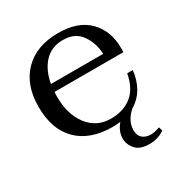

<svg xmlns="http://www.w3.org/2000/svg" viewBox="-153 -593 820 866"><g transform="rotate(-30 257.0 -160.0)"><path d="M124 -258Q123 -250 123 -234Q123 -140 167.5 -83Q212 -26 285 -26Q351 -26 394 -60.5Q437 -95 450 -167H479Q474 -118 452 -79.5Q430 -41 391 -18Q346 22 346 70Q346 98 362.5 112Q379 126 406 126Q425 126 452 116L458 136Q423 160 379 160Q329 160 307 134.5Q285 109 285 78Q285 41 314 7Q295 10 273 10Q157 10 92.5 -53.5Q28 -117 28 -235Q28 -349 92.5 -414.5Q157 -480 270 -480Q374 -480 428.5 -424.5Q483 -369 483 -281V-258ZM128 -297H400Q398 -353 367.5 -397.5Q337 -442 273 -442Q214 -442 177 -403Q140 -364 128 -297Z"/></g></svg>

Font: TavirajRegular
Style: Regular
Weight: 400
Designer: Katatrad Team
Foundry: CadsonDemak
Version: Version 1.001